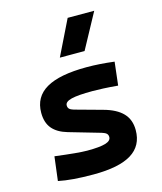

<svg xmlns="http://www.w3.org/2000/svg" viewBox="-119 -882 823 978"><g transform="rotate(-15 293.0 -392.5)"><path d="M252.9 9.8Q193.8 9.8 148.2 6.1Q102.5 2.4 67.9 -4.9L83.5 -131.3Q145 -123.5 187 -119.6Q229 -115.7 252.9 -115.7Q319.3 -115.7 349.1 -124.8Q378.9 -133.8 378.9 -153.8Q378.9 -165.5 371.6 -172.4Q364.3 -179.2 348.1 -184.1L179.7 -232.9Q127.9 -248 101.8 -279.1Q75.7 -310.1 75.7 -362.3Q75.7 -445.8 146 -486.6Q216.3 -527.3 359.4 -527.3Q392.6 -527.3 428.5 -524.9Q464.4 -522.5 504.4 -517.6L490.2 -395Q445.8 -398.9 412.6 -400.4Q379.4 -401.9 356.4 -401.9Q279.8 -401.9 245.4 -393.3Q210.9 -384.8 210.9 -365.2Q210.9 -353 218 -346.4Q225.1 -339.8 240.2 -335.4L385.3 -295.4Q452.1 -277.3 485.1 -242.9Q518.1 -208.5 518.1 -153.3Q518.1 -70.8 452.6 -30.5Q387.2 9.8 252.9 9.8ZM240.2 -609.4 331.1 -794.9H471.2L370.6 -609.4Z"/></g></svg>

Font: Cascadia Mono
Style: Regular
Weight: 400
Monospace: yes
Designer: Aaron Bell
Foundry: Saja Typeworks
Version: Version 2404.023